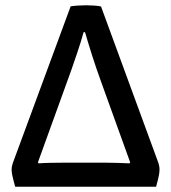

<svg xmlns="http://www.w3.org/2000/svg" viewBox="-20 -707 648 727"><path d="M37.5 0Q28.5 -32.5 26.2 -44.8Q24 -57 24 -64.5Q24 -72 25.5 -78Q27 -84 28.5 -89.5L247.5 -683Q259.5 -685 276.5 -686Q293.5 -687 306 -687Q318 -687 335 -686Q352 -685 362.5 -682.5L580 -89.5Q581.5 -84 582.8 -78Q584 -72 584 -64.5Q584 -57 582 -44.8Q580 -32.5 571 0ZM473 -92 361 -402.5Q345.5 -445 329.2 -495.8Q313 -546.5 302 -585H296.5Q287 -550 273.2 -509.5Q259.5 -469 251 -444.5L123.5 -92L126.5 -88.5Q146.5 -90 172.5 -90.5Q198.5 -91 218 -91H382Q401.5 -91 426.2 -90.2Q451 -89.5 470 -88.5Z"/></svg>

Font: Signika Negative
Style: Regular
Weight: 400
Designer: Anna Giedry
Foundry: Anna Giedry
Version: Version 2.001